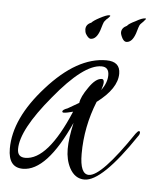

<svg xmlns="http://www.w3.org/2000/svg" viewBox="-54 -495 440 536"><g transform="rotate(5 166.0 -227.5)"><path d="M202 4Q175 4 160 -24Q148 -47 148 -77Q148 -92 150.5 -110.5Q153 -129 158 -151Q95 -11 28 -11Q-13 -11 -13 -64Q-13 -149 69 -240Q152 -333 234 -333Q273 -333 273 -299Q273 -257 217 -215Q188 -143 188 -67Q188 -10 213 -10Q248 -10 333 -136Q339 -144 342 -144Q345 -144 345 -140Q345 -135 341 -130Q251 4 202 4ZM32 -42Q95 -42 154 -182Q146 -180 139.5 -178.5Q133 -177 128 -177Q124 -177 124 -180Q124 -185 138 -190L169 -208Q171 -225 190 -252Q209 -280 226 -280Q232 -280 232 -271Q232 -264 227 -249Q243 -271 243 -292Q243 -315 222 -315Q172 -315 91 -216Q10 -119 10 -65Q10 -42 32 -42ZM285 -389Q279 -389 274 -397Q268 -408 268 -414Q268 -427 283 -434Q287 -440 306 -449Q323 -459 332 -459Q334 -459 334 -458V-457Q334 -457 332.5 -455.5Q331 -454 328 -450L321 -443Q317 -439 315 -431.5Q313 -424 310 -415Q301 -389 285 -389ZM185 -389Q180 -389 174 -397Q170 -402 169 -406.5Q168 -411 168 -414Q168 -428 183 -434Q188 -440 205 -449Q224 -459 231 -459Q233 -459 234 -458V-457Q234 -457 232.5 -455Q231 -453 228 -450Q224 -447 223 -445.5Q222 -444 221 -443Q217 -439 215 -431.5Q213 -424 210 -415Q201 -389 185 -389Z"/></g></svg>

Font: Love Light
Style: Regular
Weight: 400
Designer: Robert E. Leuschke
Foundry: Robert E. Leuschke
Version: Version 1.010; ttfautohint (v1.8.3)